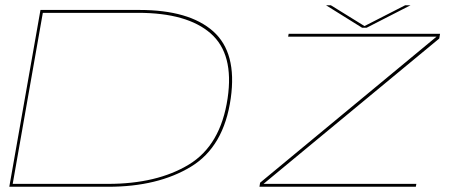

<svg xmlns="http://www.w3.org/2000/svg" viewBox="-20 -713 1756 733"><path d="M15.5 0 134.5 -675H512Q702 -675 793.8 -593.5Q885.5 -512 861 -338Q835 -153 708.8 -76.5Q582.5 0 393 0ZM28.5 -11H392Q579.5 -11 701 -84.8Q822.5 -158.5 849 -338Q874 -507 784.2 -585.5Q694.5 -664 507 -664H143.5ZM970.5 0 973 -15.5 1646.5 -573H1080L1082 -584H1660L1657 -566L986 -11H1569.5L1567.5 0ZM1362.5 -607 1224.5 -693H1243L1371.5 -613.5L1527 -693H1547.5L1379.5 -607Z"/></svg>

Font: Anybody UltraExpanded Thin
Style: Italic
Weight: 100
Width: 9
Italic angle: -10°
Designer: Tyler Finck
Foundry: Etcetera Type Company
Version: Version 1.010; ttfautohint (v1.8.3) -l 8 -r 50 -G 200 -x 14 